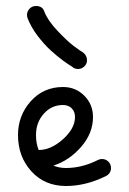

<svg xmlns="http://www.w3.org/2000/svg" viewBox="-20 -620 430 640"><path d="M270 -419Q270 -407 261 -398.5Q252 -390 240 -390Q232 -390 225 -394L220 -398Q215 -401 208 -405.5Q201 -410 191.5 -417Q182 -424 171 -433Q160 -442 148.5 -452.5Q137 -463 126 -475.5Q115 -488 105 -501Q95 -514 86.5 -529Q78 -544 72 -559Q70 -565 70 -570Q70 -582 78.5 -591Q87 -600 100 -600Q122 -600 128 -581Q139 -552 171.5 -517.5Q204 -483 226 -466.5Q248 -450 257 -445Q270 -435 270 -419ZM200 0Q129 0 84.5 -49Q40 -98 40 -170Q40 -235 82.5 -282.5Q125 -330 190 -330Q232 -330 261 -301Q290 -272 290 -230Q290 -176 250.5 -130.5Q211 -85 158 -68Q177 -60 200 -60Q254 -60 307 -87Q313 -90 320 -90Q332 -90 341 -81.5Q350 -73 350 -60Q350 -42 333 -33Q266 0 200 0ZM230 -230Q230 -248 219 -259Q208 -270 190 -270Q152 -270 126 -241Q100 -212 100 -170Q100 -141 109 -120Q150 -120 190 -156Q230 -192 230 -230Z"/></svg>

Font: Pecita
Style: Book
Weight: 400
Width: 7
Version: Version 4.3